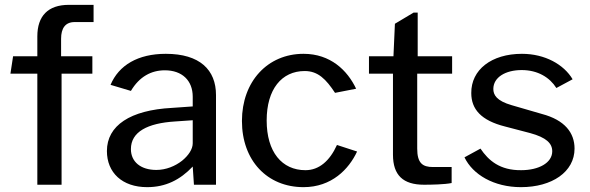

<svg xmlns="http://www.w3.org/2000/svg" viewBox="-20 -762 2432 792"><path d="M361 -530H232V-602C232 -645 249 -671 288 -671H366V-742H264C178 -742 134 -696 134 -612V-530H34L23 -458H134V0H234V-458H361Z M775 -75 780 0H871V-370C871 -474 804 -540 664 -540C549 -540 470 -493 436 -412L520 -387C555 -446 604 -472 660 -472C731 -472 775 -430 775 -363V-323L690 -317C517 -308 421 -244 421 -139C421 -50 484 10 587 10C663 10 723 -20 775 -75ZM703 -261 775 -266V-171C775 -147 758 -121 731 -99C703 -77 665 -61 625 -61C561 -61 520 -94 520 -147C520 -218 588 -254 703 -261Z M1232 -540C1084 -540 978 -426 978 -263C978 -100 1082 10 1232 10C1348 10 1419 -64 1453 -137L1370 -164C1340 -98 1296 -60 1240 -60C1143 -60 1080 -135 1080 -265C1080 -394 1142 -469 1237 -469C1292 -469 1325 -435 1362 -379L1449 -396C1413 -472 1343 -540 1232 -540Z M1845 -458V-530H1703V-710H1686L1609 -664L1603 -530H1502V-458H1601V-124C1601 -39 1643 0 1729 0C1759 0 1814 -1 1843 -7V-73H1766C1723 -73 1701 -89 1701 -149V-458Z M2275 -399 2342 -435C2306 -496 2228 -540 2133 -540C2007 -540 1923 -474 1924 -378C1924 -312 1964 -265 2064 -240L2167 -213C2233 -195 2258 -171 2258 -138C2258 -90 2202 -60 2130 -60C2042 -59 1995 -100 1962 -149L1896 -113C1930 -42 2017 10 2129 10C2257 10 2350 -53 2350 -149C2350 -214 2310 -267 2215 -292L2091 -328C2028 -346 2015 -371 2015 -395C2015 -443 2065 -473 2132 -473C2199 -473 2248 -442 2275 -399Z"/></svg>

Font: Bisquit Text
Style: Regular
Weight: 400
Version: Version 1.004;Glyphs 3.2.3 (3260)